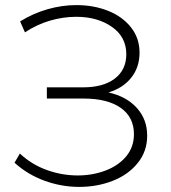

<svg xmlns="http://www.w3.org/2000/svg" viewBox="-20 -729 671 754"><path d="M406 -366Q477 -350 517.5 -305Q558 -260 558 -196Q558 -135 521 -89Q484 -43 423 -19Q362 5 291 5Q222 5 155.5 -19Q89 -43 37 -90L58 -126Q104 -83 163.5 -61.5Q223 -40 285 -40Q344 -40 395 -59.5Q446 -79 476 -115.5Q506 -152 506 -202Q506 -269 454 -305.5Q402 -342 308 -342H164V-386H306Q386 -386 431 -420.5Q476 -455 476 -516Q476 -584 419.5 -623.5Q363 -663 279 -663Q228 -663 176.5 -648Q125 -633 78 -602L59 -645Q111 -677 167.5 -693Q224 -709 280 -709Q348 -709 404.5 -686.5Q461 -664 494.5 -621.5Q528 -579 528 -522Q528 -465 495.5 -424Q463 -383 406 -366Z"/></svg>

Font: Hilab Light
Style: Regular
Weight: 300
Designer: Cristianderson Lima
Foundry: Cristianderson
Version: Version 1.0